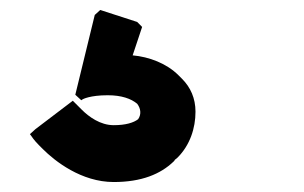

<svg xmlns="http://www.w3.org/2000/svg" viewBox="-20 -59 610 385"><path d="M137 154 126 143 51 200 40 210 43 214C43 214 48 222 58 232L66 240C90 264 143 306 208 306C264 306 302 290 328 265L330 263V262L336 257C361 232 372 198 372 165C372 138 362 116 345 99L338 92C314 68 279 55 246 52L265 -5L255 -15L181 -39L170 -29L131 131L143 142L146 140C146 140 160 132 196 132C224 132 243 139 255 149C262 158 264 170 257 180C248 187 232 192 208 192C181 192 158 175 144 161Z"/></svg>

Font: Hussar Woodtype
Style: Ultra
Weight: 900
Foundry: Cannot Into Space Fonts
Version: Version 1.07